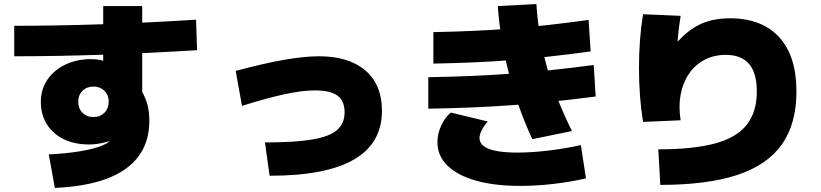

<svg xmlns="http://www.w3.org/2000/svg" viewBox="-20 -845 4040 945"><path d="M220 -85Q305 -89 374 -100.5Q443 -112 484 -129Q525 -146 525 -164V-187L560 -168Q546 -160 529 -154Q512 -148 493.5 -143.5Q475 -139 456 -136.5Q437 -134 418 -134Q347 -134 293.5 -160Q240 -186 210.5 -233.5Q181 -281 181 -344Q181 -405 213 -452.5Q245 -500 301.5 -527Q358 -554 429 -554Q453 -554 474.5 -549.5Q496 -545 541 -529L488 -495V-815H680V-345L667 -411Q691 -379 703 -339Q715 -299 715 -250Q715 -148 662.5 -76.5Q610 -5 507 34Q404 73 250 80ZM440 -269Q457 -269 470.5 -274.5Q484 -280 494 -290Q504 -300 509.5 -314Q515 -328 515 -344Q515 -377 494 -398Q473 -419 440 -419Q407 -419 386 -398Q365 -377 365 -344Q365 -311 386 -290Q407 -269 440 -269ZM50 -718Q461 -718 945 -748L950 -598Q461 -568 50 -568Z M1284 -144Q1432 -144 1517.5 -158.5Q1603 -173 1639.5 -205.5Q1676 -238 1676 -292Q1676 -348 1641.5 -374Q1607 -400 1530 -400Q1470 -400 1386.5 -382.5Q1303 -365 1171 -324L1140 -496Q1282 -534 1380.5 -551Q1479 -568 1550 -568Q1697 -568 1778.5 -498Q1860 -428 1860 -300Q1860 -140 1722.5 -60Q1585 20 1307 20Z M2600 -160Q2566 -233 2537 -313.5Q2508 -394 2486 -478.5Q2464 -563 2450 -648Q2436 -733 2430 -815L2620 -825Q2625 -747 2638 -669Q2651 -591 2672.5 -513Q2694 -435 2725 -357Q2756 -279 2795 -200ZM2541 70Q2414 70 2322.5 44Q2231 18 2182 -30Q2133 -78 2133 -145Q2133 -186 2151 -226Q2169 -266 2199 -291L2381 -247Q2363 -228 2351.5 -205.5Q2340 -183 2340 -166Q2340 -142 2360.5 -126Q2381 -110 2423 -102Q2465 -94 2527 -94Q2597 -94 2680 -104Q2763 -114 2839 -131L2864 33Q2785 51 2702 60.5Q2619 70 2541 70ZM2113 -687Q2215 -689 2307.5 -693Q2400 -697 2490 -704Q2580 -711 2674.5 -721.5Q2769 -732 2877 -747L2887 -592Q2778 -577 2682 -566.5Q2586 -556 2495 -549Q2404 -542 2310.5 -538Q2217 -534 2113 -532ZM2088 -465Q2198 -467 2296 -471Q2394 -475 2490 -482Q2586 -489 2687 -499.5Q2788 -510 2902 -525L2912 -370Q2796 -355 2694 -344.5Q2592 -334 2495 -327Q2398 -320 2298.5 -316Q2199 -312 2088 -310Z M3220 -110Q3393 -110 3499.5 -139Q3606 -168 3655.5 -231Q3705 -294 3705 -395Q3705 -485 3667 -530Q3629 -575 3552 -575Q3494 -575 3447.5 -550.5Q3401 -526 3371 -482Q3341 -438 3330 -379.5Q3319 -321 3330 -253L3145 -245Q3125 -368 3125 -510Q3125 -652 3145 -775L3330 -767Q3310 -647 3310 -510Q3310 -470 3311.5 -431.5Q3313 -393 3317 -355L3270 -585Q3316 -647 3361 -684Q3406 -721 3457 -738Q3508 -755 3572 -755Q3730 -755 3815 -662Q3900 -569 3900 -395Q3900 -236 3828.5 -134.5Q3757 -33 3609 16Q3461 65 3230 65Z"/></svg>

Font: M PLUS 2 Black
Style: Regular
Weight: 900
Designer: Coji Morishita
Foundry: UNDERFOREST DESIGN
Version: Version 1.001